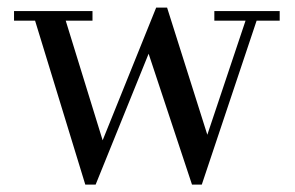

<svg xmlns="http://www.w3.org/2000/svg" viewBox="-20 -490 798 520"><path d="M737.5 -460V-434H675L526.5 10H500L382.5 -344.5L239 10H211L75 -434H18V-460H230.5V-434H158L258 -110L403 -469.5H432.5L541.5 -125L645 -434H560.5V-460Z"/></svg>

Font: Bodoni Moda 9pt
Style: Regular
Weight: 400
Designer: Owen Earl
Foundry: indestructible type
Version: Version 2.005